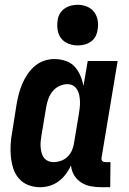

<svg xmlns="http://www.w3.org/2000/svg" viewBox="-20 -775 540 803"><path d="M148 8Q122 8 98.5 -1Q75 -10 59 -28.5Q43 -47 35.5 -70.5Q28 -94 25.5 -119.5Q23 -145 24.5 -171Q26 -197 31 -223L50 -343Q54 -364 59.5 -385Q65 -406 74 -426.5Q83 -447 96 -466Q109 -485 126.5 -499.5Q144 -514 165 -521Q186 -528 207 -528Q232 -528 254.5 -520.5Q277 -513 292 -496.5Q307 -480 316 -459Q325 -438 329 -415L347 -520H472L405 -117Q404 -113 404.5 -109Q405 -105 407.5 -102Q410 -99 414 -98Q418 -97 422 -97H442L441 8H404Q381 8 359.5 4Q338 0 320 -11.5Q302 -23 290.5 -41.5Q279 -60 277 -83Q268 -64 255.5 -47Q243 -30 225.5 -17Q208 -4 188 2Q168 8 148 8ZM204 -97Q219 -97 235 -102.5Q251 -108 263 -120Q275 -132 281.5 -147.5Q288 -163 290 -179L310 -299Q312 -312 313.5 -325Q315 -338 314.5 -351Q314 -364 311.5 -376.5Q309 -389 303 -399.5Q297 -410 286.5 -416.5Q276 -423 262 -423Q245 -423 228 -415Q211 -407 199.5 -392.5Q188 -378 182 -361Q176 -344 173 -326L153 -206Q151 -194 150 -182Q149 -170 150 -158.5Q151 -147 154 -135.5Q157 -124 163.5 -115.5Q170 -107 180.5 -102Q191 -97 204 -97ZM305 -585Q285 -585 266 -592.5Q247 -600 235.5 -615Q224 -630 221 -650Q218 -670 221 -690Q223 -705 230.5 -718Q238 -731 250.5 -739.5Q263 -748 277 -751.5Q291 -755 305 -755Q325 -755 343.5 -747.5Q362 -740 373.5 -725Q385 -710 388.5 -690Q392 -670 388 -650Q386 -635 379 -622Q372 -609 359.5 -600.5Q347 -592 333 -588.5Q319 -585 305 -585Z"/></svg>

Font: Iosevka Term Curly Extrabold
Style: Italic
Weight: 800
Italic angle: -9°
Designer: Belleve Invis
Foundry: Belleve Invis
Version: Version 32.3.0